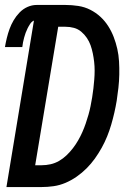

<svg xmlns="http://www.w3.org/2000/svg" viewBox="-22 -755 542 775"><path d="M4 0 115 -672Q106 -668 100 -659Q94 -650 89.5 -641Q85 -632 81.5 -622.5Q78 -613 75.5 -603.5Q73 -594 71 -584.5Q69 -575 68 -565H-2Q1 -583 5.5 -601.5Q10 -620 16.5 -638Q23 -656 33 -673Q43 -690 57 -704.5Q71 -719 89 -727Q107 -735 126 -735H242Q268 -735 294 -731Q320 -727 342.5 -715.5Q365 -704 383 -687.5Q401 -671 414.5 -650Q428 -629 437 -605.5Q446 -582 451.5 -557.5Q457 -533 458.5 -507Q460 -481 459.5 -454.5Q459 -428 456 -401Q453 -374 449 -348Q445 -324 439.5 -300Q434 -276 427 -252Q420 -228 410.5 -204.5Q401 -181 388.5 -158.5Q376 -136 361 -115Q346 -94 327.5 -75.5Q309 -57 287.5 -42Q266 -27 242.5 -17Q219 -7 194.5 -3.5Q170 0 146 0ZM120 -88H146Q164 -88 182 -92Q200 -96 216.5 -105.5Q233 -115 247 -128.5Q261 -142 272.5 -157Q284 -172 293.5 -188.5Q303 -205 310.5 -222Q318 -239 324 -256.5Q330 -274 335 -291.5Q340 -309 343.5 -326.5Q347 -344 350 -362Q353 -380 355 -398Q357 -416 358.5 -434Q360 -452 360 -470Q360 -488 358 -505.5Q356 -523 352.5 -540Q349 -557 343.5 -572.5Q338 -588 328.5 -602Q319 -616 306 -627Q293 -638 276.5 -642.5Q260 -647 242 -647H213Z"/></svg>

Font: Iosevka SS04 Semibold Oblique
Style: Regular
Weight: 600
Italic angle: -9°
Monospace: yes
Designer: Belleve Invis
Foundry: Belleve Invis
Version: Version 19.0.0; ttfautohint (v1.8.4)